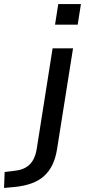

<svg xmlns="http://www.w3.org/2000/svg" viewBox="-139 -736 420 949"><path d="M133 -614 149 -716H261L245 -614ZM-119 193 -116 114 -66 108Q-22 104 5.5 79Q33 54 42 3L121 -497H222L143 1Q136 45 120.5 77.5Q105 110 80 133Q55 156 19 169.5Q-17 183 -65 188Z"/></svg>

Font: Nunito Sans 7pt Medium
Style: Italic
Weight: 500
Italic angle: -9°
Designer: Vernon Adams
Foundry: Vernon Adams
Version: Version 3.101;gftools[0.9.27]